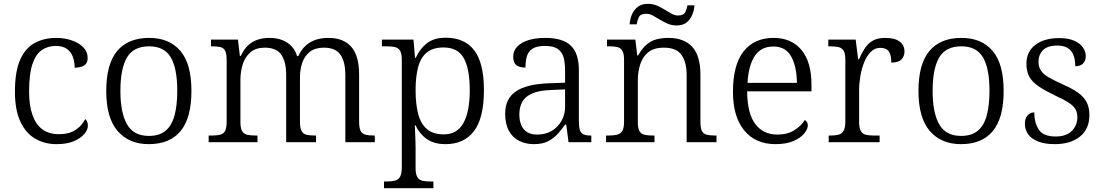

<svg xmlns="http://www.w3.org/2000/svg" viewBox="-20 -743 5758 1003"><path d="M275 10Q213 10 164 -18.5Q115 -47 86.5 -107.5Q58 -168 58 -264Q58 -371 86 -432.5Q114 -494 163 -519.5Q212 -545 273 -545Q316 -545 353.5 -532.5Q391 -520 414.5 -496.5Q438 -473 438 -440Q438 -422 430 -411Q422 -400 407.5 -395Q393 -390 370 -389Q370 -420 360.5 -446Q351 -472 329.5 -487.5Q308 -503 271 -503Q230 -503 198.5 -481.5Q167 -460 149.5 -408.5Q132 -357 132 -265Q132 -191 150 -141Q168 -91 202.5 -66.5Q237 -42 288 -42Q341 -42 375 -64.5Q409 -87 425 -121Q432 -115 435.5 -106.5Q439 -98 439 -86Q439 -65 420.5 -43Q402 -21 366 -5.5Q330 10 275 10Z M757 10Q654 10 594.5 -58.5Q535 -127 535 -268Q535 -408 592 -476.5Q649 -545 760 -545Q864 -545 922 -477.5Q980 -410 980 -268Q980 -127 923.5 -58.5Q867 10 757 10ZM758 -33Q813 -33 845.5 -60.5Q878 -88 892 -141Q906 -194 906 -268Q906 -386 872 -443.5Q838 -501 759 -501Q678 -501 643.5 -443Q609 -385 609 -268Q609 -154 643.5 -93.5Q678 -33 758 -33Z M1070 0V-35H1087Q1114 -35 1131 -39.5Q1148 -44 1156 -59.5Q1164 -75 1164 -107V-431Q1164 -463 1156 -478Q1148 -493 1131.5 -497Q1115 -501 1090 -501H1082V-536H1223L1233 -451H1238Q1255 -488 1278 -508Q1301 -528 1328.5 -536.5Q1356 -545 1389 -545Q1425 -545 1453.5 -534Q1482 -523 1502 -502.5Q1522 -482 1532 -450H1538Q1555 -485 1578 -505.5Q1601 -526 1630.5 -535.5Q1660 -545 1696 -545Q1774 -545 1815 -498.5Q1856 -452 1856 -354V-107Q1856 -75 1864 -59.5Q1872 -44 1889 -39.5Q1906 -35 1933 -35H1938V0H1784V-352Q1784 -420 1758.5 -457Q1733 -494 1672 -494Q1627 -494 1599.5 -473Q1572 -452 1559.5 -416.5Q1547 -381 1547 -338V-107Q1547 -75 1555 -59.5Q1563 -44 1580 -39.5Q1597 -35 1624 -35H1631V0H1475V-352Q1475 -419 1450 -456.5Q1425 -494 1363 -494Q1317 -494 1289 -470.5Q1261 -447 1248.5 -408.5Q1236 -370 1236 -325V-104Q1236 -73 1245 -58Q1254 -43 1271.5 -39Q1289 -35 1316 -35H1325V0Z M1986 240V205H2002Q2027 205 2044 200.5Q2061 196 2070 180Q2079 164 2079 131V-431Q2079 -463 2070 -478Q2061 -493 2043 -497Q2025 -501 1998 -501H1975V-536H2140L2148 -441H2152Q2173 -488 2210 -517Q2247 -546 2308 -546Q2407 -546 2457.5 -480Q2508 -414 2508 -272Q2508 -126 2456 -58Q2404 10 2308 10Q2248 10 2210 -16.5Q2172 -43 2150 -89H2147Q2148 -74 2148.5 -54.5Q2149 -35 2150 -14Q2151 7 2151 28V135Q2151 166 2160 181.5Q2169 197 2186 201Q2203 205 2228 205H2244V240ZM2299 -41Q2368 -41 2401 -100.5Q2434 -160 2434 -271Q2434 -383 2403 -439Q2372 -495 2297 -495Q2242 -495 2210 -469Q2178 -443 2164.5 -393Q2151 -343 2151 -272Q2151 -200 2164.5 -148Q2178 -96 2210.5 -68.5Q2243 -41 2299 -41Z M2769 10Q2727 10 2692.5 -7Q2658 -24 2638.5 -59.5Q2619 -95 2619 -149Q2619 -228 2675.5 -266Q2732 -304 2849 -308L2932 -311V-372Q2932 -411 2925 -440Q2918 -469 2895.5 -486Q2873 -503 2826 -503Q2785 -503 2762.5 -489Q2740 -475 2732.5 -449.5Q2725 -424 2725 -390Q2693 -390 2677 -403Q2661 -416 2661 -447Q2661 -477 2681.5 -499Q2702 -521 2739.5 -533Q2777 -545 2829 -545Q2920 -545 2962 -504.5Q3004 -464 3004 -377V-113Q3004 -82 3009 -65Q3014 -48 3027.5 -41.5Q3041 -35 3065 -35H3069V0H2950L2938 -92H2932Q2914 -66 2893 -43Q2872 -20 2843 -5Q2814 10 2769 10ZM2786 -40Q2830 -40 2862.5 -59.5Q2895 -79 2913.5 -112Q2932 -145 2932 -184V-276L2861 -273Q2797 -271 2760.5 -255Q2724 -239 2708.5 -211.5Q2693 -184 2693 -145Q2693 -113 2703 -89.5Q2713 -66 2733.5 -53Q2754 -40 2786 -40Z M3146 0V-35H3159Q3187 -35 3204.5 -39.5Q3222 -44 3231 -59.5Q3240 -75 3240 -107V-431Q3240 -463 3231 -478Q3222 -493 3205.5 -497Q3189 -501 3164 -501H3151V-536H3299L3309 -453H3313Q3334 -490 3357.5 -510Q3381 -530 3409.5 -537.5Q3438 -545 3472 -545Q3553 -545 3596 -498.5Q3639 -452 3639 -352V-107Q3639 -75 3646.5 -59.5Q3654 -44 3671 -39.5Q3688 -35 3715 -35H3723V0H3567V-352Q3567 -417 3540.5 -455.5Q3514 -494 3448 -494Q3396 -494 3366.5 -470Q3337 -446 3324.5 -407Q3312 -368 3312 -325V-104Q3312 -73 3320.5 -58Q3329 -43 3346.5 -39Q3364 -35 3391 -35H3399V0ZM3514 -610Q3489 -610 3467.5 -619.5Q3446 -629 3427 -640.5Q3408 -652 3391 -661.5Q3374 -671 3356 -671Q3326 -671 3317.5 -653.5Q3309 -636 3306 -616H3269Q3271 -643 3281 -667Q3291 -691 3311.5 -707Q3332 -723 3365 -723Q3391 -723 3412.5 -713.5Q3434 -704 3452.5 -692.5Q3471 -681 3488 -671.5Q3505 -662 3522 -662Q3550 -662 3559 -678.5Q3568 -695 3571 -715H3608Q3606 -689 3596 -665Q3586 -641 3566.5 -625.5Q3547 -610 3514 -610Z M4031 10Q3927 10 3868 -61.5Q3809 -133 3809 -263Q3809 -404 3864.5 -474.5Q3920 -545 4021 -545Q4114 -545 4166.5 -482.5Q4219 -420 4219 -301V-266H3883Q3884 -150 3925.5 -95Q3967 -40 4041 -40Q4094 -40 4130 -63Q4166 -86 4184 -116Q4190 -113 4195 -106Q4200 -99 4200 -88Q4200 -69 4181.5 -46Q4163 -23 4125.5 -6.5Q4088 10 4031 10ZM4143 -310Q4142 -396 4113 -448Q4084 -500 4020 -500Q3955 -500 3922.5 -450Q3890 -400 3885 -310Z M4309 0V-35H4319Q4344 -35 4361 -39.5Q4378 -44 4387 -60Q4396 -76 4396 -109V-431Q4396 -463 4387 -478Q4378 -493 4360 -497Q4342 -501 4315 -501H4307V-536H4450L4463 -433H4467Q4480 -462 4496 -488Q4512 -514 4537.5 -529.5Q4563 -545 4605 -545Q4654 -545 4679.5 -526Q4705 -507 4705 -474Q4705 -449 4689 -432.5Q4673 -416 4636 -416Q4636 -458 4622.5 -475.5Q4609 -493 4578 -493Q4550 -493 4529 -472Q4508 -451 4494.5 -417.5Q4481 -384 4474.5 -345.5Q4468 -307 4468 -272V-105Q4468 -74 4477 -58.5Q4486 -43 4503 -39Q4520 -35 4545 -35H4575V0Z M5000 10Q4897 10 4837.5 -58.5Q4778 -127 4778 -268Q4778 -408 4835 -476.5Q4892 -545 5003 -545Q5107 -545 5165 -477.5Q5223 -410 5223 -268Q5223 -127 5166.5 -58.5Q5110 10 5000 10ZM5001 -33Q5056 -33 5088.5 -60.5Q5121 -88 5135 -141Q5149 -194 5149 -268Q5149 -386 5115 -443.5Q5081 -501 5002 -501Q4921 -501 4886.5 -443Q4852 -385 4852 -268Q4852 -154 4886.5 -93.5Q4921 -33 5001 -33Z M5491 10Q5439 10 5404 -3.5Q5369 -17 5351.5 -41Q5334 -65 5334 -96Q5334 -118 5342 -131.5Q5350 -145 5361 -150.5Q5372 -156 5383 -156Q5383 -102 5406.5 -66Q5430 -30 5495 -30Q5550 -30 5579 -59Q5608 -88 5608 -130Q5608 -155 5598.5 -172Q5589 -189 5564.5 -205.5Q5540 -222 5494 -243Q5440 -269 5406.5 -291.5Q5373 -314 5357.5 -341.5Q5342 -369 5342 -410Q5342 -473 5388.5 -508.5Q5435 -544 5513 -544Q5560 -544 5591 -530.5Q5622 -517 5637 -495.5Q5652 -474 5652 -450Q5652 -426 5638 -411.5Q5624 -397 5597 -397Q5597 -452 5573.5 -478.5Q5550 -505 5504 -505Q5452 -505 5428.5 -481Q5405 -457 5405 -420Q5405 -393 5418.5 -373.5Q5432 -354 5460 -338Q5488 -322 5530 -303Q5583 -280 5613.5 -257.5Q5644 -235 5657.5 -207.5Q5671 -180 5671 -142Q5671 -69 5621.5 -29.5Q5572 10 5491 10Z"/></svg>

Font: Noto Serif Tibetan Light
Style: Regular
Weight: 300
Version: Version 2.103